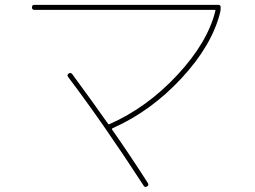

<svg xmlns="http://www.w3.org/2000/svg" viewBox="-20 -720 1040 783"><path d="M120.1 -679.7Q110.4 -679.7 110.4 -689.9Q110.4 -700.2 120.1 -700.2H870.1Q879.9 -700.2 879.9 -690.4Q879.9 -676.8 877.9 -669.9Q844.7 -535.2 720.2 -400.9Q595.7 -266.6 439.5 -197.3Q435.5 -195.3 436.5 -192.4Q503.9 -96.7 583 26.4Q587.9 35.2 580.1 40Q572.3 45.9 566.4 38.1Q404.3 -211.9 257.8 -406.2Q252 -414.1 259.8 -419.9Q267.6 -425.8 274.4 -418Q361.3 -299.8 420.9 -214.8Q422.9 -211.9 426.8 -213.9Q579.1 -281.2 702.6 -413.6Q826.2 -545.9 858.4 -675.8Q860.4 -679.7 853.5 -679.7Z"/></svg>

Font: Rounded-X Mgen+ 1mn thin
Style: Regular
Weight: 100
Designer: [Source Han Sans]
Ryoko NISHIZUKA  (kana & ideographs); Paul D. Hunt (Latin, Greek & Cyrillic); Wenlong ZHANG  (bopomofo
Version: Version 1.059.20150602